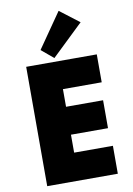

<svg xmlns="http://www.w3.org/2000/svg" viewBox="-119 -1235 908 1307"><g transform="rotate(-10 335.0 -581.0)"><path d="M98 0H586V-193H318V-317H574V-510H318V-632H586V-825H98ZM297.5 -850.5 515.5 -1059.5 381.5 -1162 214 -920.5Z"/></g></svg>

Font: Spartan Black
Style: Regular
Weight: 900
Designer: Matt Bailey, Mirko Velimirovic
Foundry: Matt Bailey
Version: Version 1.003; ttfautohint (v1.8.3)